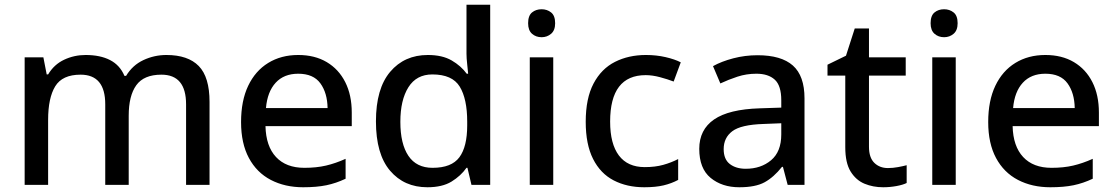

<svg xmlns="http://www.w3.org/2000/svg" viewBox="-20 -780 4705 810"><path d="M682 -548Q773 -548 818.5 -501.5Q864 -455 864 -350V0H765V-340Q765 -465 661 -465Q587 -465 555 -420.5Q523 -376 523 -292V0H424V-340Q424 -465 320 -465Q243 -465 213 -416Q183 -367 183 -274V0H84V-538H163L177 -466H183Q208 -508 250.5 -528Q293 -548 341 -548Q403 -548 444.5 -526.5Q486 -505 505 -460H512Q539 -505 585 -526.5Q631 -548 682 -548Z M1238 -548Q1308 -548 1358.5 -518Q1409 -488 1436.5 -433.5Q1464 -379 1464 -305V-248H1100Q1102 -163 1144.5 -117.5Q1187 -72 1264 -72Q1315 -72 1355.5 -81.5Q1396 -91 1438 -110V-26Q1398 -7 1357 1.5Q1316 10 1259 10Q1182 10 1122.5 -21Q1063 -52 1030 -113.5Q997 -175 997 -265Q997 -355 1027 -418Q1057 -481 1111.5 -514.5Q1166 -548 1238 -548ZM1238 -469Q1178 -469 1143 -431Q1108 -393 1102 -324H1362Q1361 -388 1331.5 -428.5Q1302 -469 1238 -469Z M1783 10Q1685 10 1625.5 -60Q1566 -130 1566 -268Q1566 -406 1626 -477Q1686 -548 1785 -548Q1846 -548 1885.5 -525Q1925 -502 1949 -469H1955Q1954 -482 1951 -508.5Q1948 -535 1948 -554V-760H2048V0H1969L1952 -72H1948Q1924 -38 1885 -14Q1846 10 1783 10ZM1805 -72Q1885 -72 1918 -116.5Q1951 -161 1951 -251V-267Q1951 -363 1919.5 -414.5Q1888 -466 1804 -466Q1737 -466 1703 -412Q1669 -358 1669 -266Q1669 -173 1703 -122.5Q1737 -72 1805 -72Z M2314 -538V0H2215V-538ZM2265 -741Q2288 -741 2305 -727.5Q2322 -714 2322 -682Q2322 -652 2305 -637.5Q2288 -623 2265 -623Q2241 -623 2224.5 -637.5Q2208 -652 2208 -682Q2208 -714 2224.5 -727.5Q2241 -741 2265 -741Z M2698 10Q2625 10 2569 -19Q2513 -48 2482 -109.5Q2451 -171 2451 -266Q2451 -365 2484 -427.5Q2517 -490 2574.5 -519Q2632 -548 2705 -548Q2749 -548 2788 -539Q2827 -530 2852 -517L2822 -436Q2796 -446 2764 -454.5Q2732 -463 2704 -463Q2554 -463 2554 -267Q2554 -173 2591 -124Q2628 -75 2700 -75Q2744 -75 2778 -84.5Q2812 -94 2841 -109V-21Q2813 -6 2779.5 2Q2746 10 2698 10Z M3176 -547Q3276 -547 3325 -503.5Q3374 -460 3374 -365V0H3303L3283 -76H3279Q3244 -32 3205.5 -11Q3167 10 3099 10Q3026 10 2978 -29.5Q2930 -69 2930 -152Q2930 -233 2992.5 -276Q3055 -319 3185 -323L3276 -326V-357Q3276 -419 3248.5 -444Q3221 -469 3171 -469Q3129 -469 3091 -456.5Q3053 -444 3019 -428L2988 -501Q3024 -521 3073.5 -534Q3123 -547 3176 -547ZM3201 -257Q3106 -254 3069.5 -226.5Q3033 -199 3033 -151Q3033 -108 3059 -88Q3085 -68 3126 -68Q3190 -68 3233 -104Q3276 -140 3276 -213V-260Z M3726 -71Q3747 -71 3768.5 -75Q3790 -79 3805 -83V-8Q3789 0 3761.5 5Q3734 10 3706 10Q3663 10 3627 -5Q3591 -20 3568.5 -56.5Q3546 -93 3546 -159V-461H3471V-507L3549 -545L3586 -660H3646V-538H3801V-461H3646V-161Q3646 -115 3668.5 -93Q3691 -71 3726 -71Z M4012 -538V0H3913V-538ZM3963 -741Q3986 -741 4003 -727.5Q4020 -714 4020 -682Q4020 -652 4003 -637.5Q3986 -623 3963 -623Q3939 -623 3922.5 -637.5Q3906 -652 3906 -682Q3906 -714 3922.5 -727.5Q3939 -741 3963 -741Z M4390 -548Q4460 -548 4510.5 -518Q4561 -488 4588.5 -433.5Q4616 -379 4616 -305V-248H4252Q4254 -163 4296.5 -117.5Q4339 -72 4416 -72Q4467 -72 4507.5 -81.5Q4548 -91 4590 -110V-26Q4550 -7 4509 1.5Q4468 10 4411 10Q4334 10 4274.5 -21Q4215 -52 4182 -113.5Q4149 -175 4149 -265Q4149 -355 4179 -418Q4209 -481 4263.5 -514.5Q4318 -548 4390 -548ZM4390 -469Q4330 -469 4295 -431Q4260 -393 4254 -324H4514Q4513 -388 4483.5 -428.5Q4454 -469 4390 -469Z"/></svg>

Font: Noto Sans New Tai Lue Medium
Style: Regular
Weight: 500
Version: Version 2.003